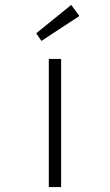

<svg xmlns="http://www.w3.org/2000/svg" viewBox="-20 -759 448 779"><path d="M178 0V-520H228V0ZM148 -593 127 -624 269 -739 302 -694Z"/></svg>

Font: Lexend Tera ExtraLight
Style: Regular
Weight: 250
Designer: Bonnie Shaver-Troup, Thomas Jockin
Foundry: Lexend
Version: Version 1.007